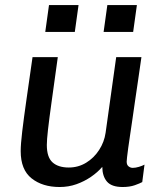

<svg xmlns="http://www.w3.org/2000/svg" viewBox="-20 -740 656 770"><path d="M219.2 10Q150.5 10 106.8 -24.6Q63 -59.2 63 -133.8Q63 -161.5 69.1 -212.9Q75.2 -264.2 85.9 -339.1Q96.5 -414 110.5 -511H211.8Q196.8 -402.2 186.9 -331.4Q177 -260.5 172.4 -219.5Q167.8 -178.5 167.8 -158.5Q167.8 -109.5 190.6 -88.9Q213.5 -68.2 255.8 -68.2Q294 -68.2 325.4 -87.4Q356.8 -106.5 377.5 -138.5Q398.2 -170.5 403.5 -207.5L446 -511H547.2Q540.5 -463.8 534 -419.5Q527.5 -375.2 521.6 -335.1Q515.8 -295 510.8 -260Q505.8 -225 501.4 -196.2Q497 -167.5 494.1 -145.8Q491.2 -124 489.6 -110.1Q488 -96.2 488 -91.8Q488 -78.8 495.6 -72.8Q503.2 -66.8 512.5 -66.8Q523.5 -66.8 537.2 -70.9Q551 -75 559.5 -79.8L550.5 -9.8Q541 -4.5 520.5 2.8Q500 10 471.8 10Q427.8 10 409.1 -11.6Q390.5 -33.2 390.2 -70.8Q371.5 -49 344.9 -30.8Q318.2 -12.5 286.5 -1.2Q254.8 10 219.2 10ZM161.5 -611.8 176.5 -719.8H295L280 -611.8ZM395.5 -611.8 410.5 -719.8H529L514 -611.8Z"/></svg>

Font: Chivo Medium
Style: Italic
Weight: 500
Italic angle: -8.05°
Designer: Hector Gatti
Foundry: Omnibus-Type
Version: Version 2.002